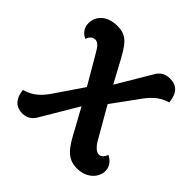

<svg xmlns="http://www.w3.org/2000/svg" viewBox="-145 -659 805 805"><g transform="rotate(45 257.5 -256.5)"><path d="M468 -119C466 -105 452 -91 440 -91C427 -91 411 -103 397 -126L316 -267L394 -374C419 -410 446 -441 494 -455C488 -506 466 -528 425 -528C392 -528 375 -511 364 -491L275 -341L234 -417C192 -496 172 -528 114 -528C48 -528 19 -488 19 -451C19 -422 36 -403 57 -394C60 -409 73 -422 88 -422C102 -422 114 -411 128 -386L204 -256L123 -137C97 -98 69 -70 23 -58C28 -5 57 14 90 14C120 14 138 -2 149 -21L245 -183L293 -96C330 -26 355 15 415 15C474 15 508 -24 508 -62C508 -91 488 -110 468 -119Z"/></g></svg>

Font: Arima Koshi ExtraBold
Style: Regular
Weight: 800
Designer: Joana Correia and Natanael Gama
Foundry: NDISCOVER
Version: Version 1.019;PS 001.019;hotconv 1.0.88;makeotf.lib2.5.64775